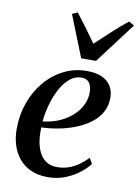

<svg xmlns="http://www.w3.org/2000/svg" viewBox="-91 -873 684 944"><g transform="rotate(10 251.0 -400.5)"><path d="M417.5 -91Q402.5 -70.5 373.2 -46.8Q344 -23 303.2 -6.2Q262.5 10.5 213.5 10.5Q164 10.5 128 -6.2Q92 -23 68.5 -52.2Q45 -81.5 33.8 -119Q22.5 -156.5 23 -198Q23 -267 45 -328.2Q67 -389.5 106.2 -436.2Q145.5 -483 198.8 -510Q252 -537 314.5 -537Q361 -537 390.8 -523Q420.5 -509 435.2 -484.2Q450 -459.5 450 -428Q450 -385 431 -352.2Q412 -319.5 379.2 -296Q346.5 -272.5 306.2 -257Q266 -241.5 223 -233.8Q180 -226 141 -225Q139 -190.5 143.8 -158.5Q148.5 -126.5 161.2 -101Q174 -75.5 196 -60.8Q218 -46 250 -46Q280.5 -46 307.5 -55.2Q334.5 -64.5 358 -81.2Q381.5 -98 401.5 -119ZM294 -500.5Q262.5 -500.5 236.2 -479Q210 -457.5 190.5 -421.8Q171 -386 158.5 -342.5Q146 -299 142 -255Q174 -258 204 -268.2Q234 -278.5 259.8 -295Q285.5 -311.5 304.8 -333.2Q324 -355 334.8 -380.8Q345.5 -406.5 345.5 -435.5Q345 -468 332 -484.2Q319 -500.5 294 -500.5ZM275 -593.5 192.5 -800.5 219.5 -812.5Q243.5 -782 269.2 -747Q295 -712 321.5 -674.5Q359 -708.5 395.5 -743.2Q432 -778 476 -812.5L502.5 -797L349 -593.5Z"/></g></svg>

Font: Merriweather 96pt Medium
Style: Italic
Weight: 500
Italic angle: -7.8°
Version: Version 2.101